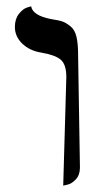

<svg xmlns="http://www.w3.org/2000/svg" viewBox="-20 -579 325 605"><path d="M179.2 5.9 189 -335.9Q189 -376 171.4 -390.9Q153.8 -405.8 110.8 -413.1Q73.7 -418.9 50.3 -441.4Q26.9 -463.9 26.9 -494.1Q26.9 -519 39.3 -534.9Q51.8 -550.8 64.9 -555.2L78.1 -559.1Q83 -530.3 140.1 -519Q166 -515.1 177.5 -511Q189 -506.8 202.4 -495.8Q215.8 -484.9 220.9 -463.4Q226.1 -441.9 226.1 -405.8L231.9 -50.8Q231.9 -27.8 219 -13.9Q206.1 0 192.4 2.9Z"/></svg>

Font: Linux Biolinum
Style: Bold
Weight: 700
Designer: Philipp H. Poll
Foundry: Philipp H. Poll
Version: Version 1.3.2 ; ttfautohint (v0.9)